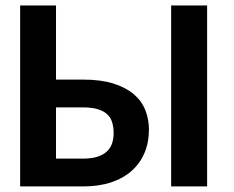

<svg xmlns="http://www.w3.org/2000/svg" viewBox="-20 -668 838 688"><path d="M52.2 0ZM180.7 -648.4V-382.8H277.8Q341.3 -382.8 386.2 -368.7Q431.2 -354.5 459.5 -330.3Q487.8 -306.2 500.7 -273.4Q513.7 -240.7 513.7 -204.1Q513.7 -157.7 497.8 -120.1Q481.9 -82.5 451.7 -55.7Q421.4 -28.8 377.7 -14.4Q334 0 277.8 0H52.2V-648.4ZM180.7 -283.2V-99.6H277.8Q309.6 -99.6 330.8 -106.9Q352.1 -114.3 364.5 -126.7Q377 -139.2 382.1 -155.8Q387.2 -172.4 387.2 -190.9Q387.2 -211.9 382.1 -229Q377 -246.1 364.5 -258.1Q352.1 -270 330.8 -276.6Q309.6 -283.2 277.8 -283.2ZM722.2 0H593.3V-648.4H722.2Z"/></svg>

Font: Carlito
Style: Bold
Weight: 700
Designer: Lukasz Dziedzic
Foundry: tyPoland Lukasz Dziedzic
Version: Version 1.104